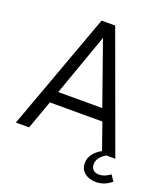

<svg xmlns="http://www.w3.org/2000/svg" viewBox="-162 -859 1000 1143"><g transform="rotate(20 338.5 -287.5)"><path d="M283 -745H369L641 0H584Q531 31 531 75Q531 97 544.5 109.5Q558 122 582 122Q615 122 652 95L677 132Q633 170 578 170Q535 170 507 147Q479 124 479 86Q479 55 497.5 29Q516 3 551 -16L493 -182H160L95 0H11ZM465 -257 326 -651 186 -257Z"/></g></svg>

Font: Evergrow Sans 
Style: Regular
Weight: 400
Foundry: 10Web
Version: Version 1.000